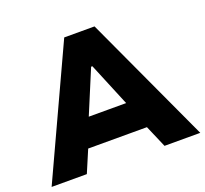

<svg xmlns="http://www.w3.org/2000/svg" viewBox="-124 -849 1062 994"><g transform="rotate(-20 407.5 -352.5)"><path d="M-2 0 324 -705H491L817 0H620L537 -193L612 -122H199L274 -193L192 0ZM403 -515 286 -235 260 -276H552L526 -235L410 -515Z"/></g></svg>

Font: Nunito Sans 7pt Black
Style: Regular
Weight: 900
Designer: Vernon Adams
Foundry: Vernon Adams
Version: Version 3.101;gftools[0.9.27]